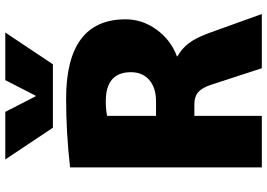

<svg xmlns="http://www.w3.org/2000/svg" viewBox="-162 -848 1010 726"><g transform="rotate(-90 343.0 -485.0)"><path d="M344 -855 403 -970H583L463 -790H223L103 -970H283L342 -855ZM268 -255V0H73V-725Q203 -740 333 -740Q633 -740 633 -515Q633 -452 594 -398Q555 -344 493 -321V-319Q523 -302 543 -275.5Q563 -249 581 -200L653 0H448L386 -190Q375 -225 358 -240Q341 -255 313 -255ZM268 -400H323Q374 -400 403.5 -425.5Q433 -451 433 -495Q433 -590 323 -590Q291 -590 268 -585Z"/></g></svg>

Font: Mplus 1p Black
Style: Regular
Weight: 900
Version: Version 1.061